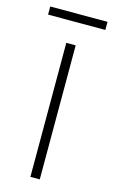

<svg xmlns="http://www.w3.org/2000/svg" viewBox="-123 -783 435 732"><g transform="rotate(15 94.0 -416.5)"><path d="M207 -740H-19V-708H207ZM113 -93V-622H76V-93Z"/></g></svg>

Font: Noto Sans Kannada UI Condensed ExtraLight
Style: Regular
Weight: 200
Width: 3
Designer: Jelle Bosma - Monotype Design Team
Foundry: Monotype Imaging Inc.
Version: Version 2.005